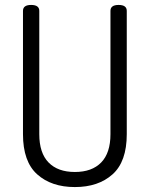

<svg xmlns="http://www.w3.org/2000/svg" viewBox="-20 -751 606 777"><path d="M427 -208V-707Q427 -731 460 -731Q493 -731 493 -707V-208Q493 -97 435.5 -45.5Q378 6 283 6Q188 6 130.5 -45.5Q73 -97 73 -208V-707Q73 -731 106 -731Q139 -731 139 -707V-208Q139 -132 176.5 -93.5Q214 -55 283 -55Q352 -55 389.5 -93.5Q427 -132 427 -208Z"/></svg>

Font: Dosis
Style: Regular
Weight: 400
Designer: Edgar Tolentino, Pablo Impallari, Igino Marini
Foundry: Edgar Tolentino, Pablo Impallari, Igino Marini
Version: Version 1.007